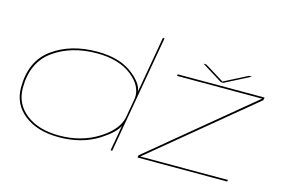

<svg xmlns="http://www.w3.org/2000/svg" viewBox="-99 -1008 1833 1235"><g transform="rotate(15 817.5 -390.0)"><path d="M709.5 0 738.5 -164 739.5 -170Q714.5 -120.5 627.5 -65Q517 5 364 5Q222 5 135.2 -62.5Q48.5 -130 48.5 -242Q48.5 -418 168 -504.5Q287.5 -591 464 -591Q615.5 -591 703.5 -521Q778 -462 781.5 -409L847.5 -785H858.5L720.5 0ZM750 -228.5 774 -365Q780.5 -445 700 -510Q612.5 -580 465.5 -580Q295.5 -580 178 -496.5Q60.5 -413 60.5 -242Q60.5 -135 144 -70.5Q227.5 -6 364.5 -6Q511.5 -6 623.5 -76.5Q731.5 -144 750 -228.5ZM889 0 891.5 -15.5 1565 -573H998.5L1000.5 -584H1578.5L1575.5 -566L904.5 -11H1488L1486 0ZM1281 -607 1143 -693H1161.5L1290 -613.5L1445.5 -693H1466L1298 -607Z"/></g></svg>

Font: Anybody UltraExpanded Thin
Style: Italic
Weight: 100
Width: 9
Italic angle: -10°
Designer: Tyler Finck
Foundry: Etcetera Type Company
Version: Version 1.010; ttfautohint (v1.8.3) -l 8 -r 50 -G 200 -x 14 